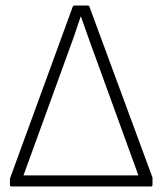

<svg xmlns="http://www.w3.org/2000/svg" viewBox="-20 -675 588 695"><path d="M22 0Q16 0 16 -6V-27Q16 -28 16.5 -30Q17 -32 18 -34L243 -650Q245 -655 251 -655H297Q303 -655 304 -650L531 -35Q532 -33 532 -31Q532 -29 532 -27V-6Q532 0 526 0ZM65 -40H481L306 -522Q298 -545 289.5 -568.5Q281 -592 273 -615H272Q264 -592 256 -567.5Q248 -543 239 -519Z"/></svg>

Font: Sofia Sans ExtraLight
Style: Regular
Weight: 250
Version: Version 4.100-B